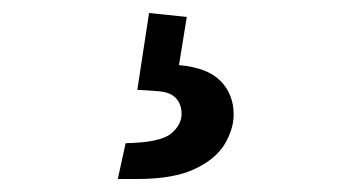

<svg xmlns="http://www.w3.org/2000/svg" viewBox="-20 -35 540 295"><path d="M161 240 173 185Q226 184 242.5 170.5Q259 157 259 140Q259 125 250 115.5Q241 106 221 105L191 103L209 -15L267 -9L255 65Q299 69 319 89.5Q339 110 339 141Q339 163 325.5 186Q312 209 279.5 224.5Q247 240 191 240Z"/></svg>

Font: Radio Canada
Style: Regular
Weight: 400
Designer: Charles Daoud, Etienne Aubert Bonn, Alexandre Saumier Demers, Jacques Le Bailly
Foundry: Radio-Canada
Version: Version 2.104;gftools[0.9.28.dev5+ged2979d]